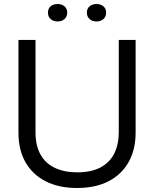

<svg xmlns="http://www.w3.org/2000/svg" viewBox="-20 -928 768 957"><path d="M364 9Q273 9 207.5 -24.5Q142 -58 107 -119.5Q72 -181 72 -267V-729H157V-269Q157 -202 182 -157.5Q207 -113 254 -91Q301 -69 365 -69Q435 -69 481 -93.5Q527 -118 549.5 -163Q572 -208 572 -269V-729H656V-267Q656 -183 621.5 -121Q587 -59 522 -25Q457 9 364 9ZM461 -821Q440 -821 426.5 -833Q413 -845 413 -865Q413 -885 426.5 -896.5Q440 -908 461 -908Q482 -908 495.5 -896.5Q509 -885 509 -865Q509 -845 495.5 -833Q482 -821 461 -821ZM267 -821Q246 -821 232.5 -833Q219 -845 219 -865Q219 -885 232.5 -896.5Q246 -908 267 -908Q288 -908 301.5 -896.5Q315 -885 315 -865Q315 -845 301.5 -833Q288 -821 267 -821Z"/></svg>

Font: Mona Sans ExtraLight
Style: Regular
Weight: 400
Version: Version 2.000